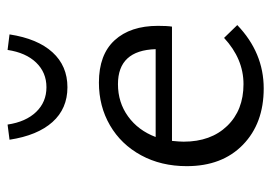

<svg xmlns="http://www.w3.org/2000/svg" viewBox="-122 -572 699 494"><g transform="rotate(-90 227.0 -324.5)"><path d="M410 -63Q339 5 247 5Q157 5 102 -48.5Q47 -102 47 -193Q47 -259 75 -310.5Q103 -362 152 -390.5Q201 -419 262 -419Q334 -419 371 -378.5Q408 -338 408 -267Q408 -243 406 -231H112Q110 -211 110 -201Q110 -131 150.5 -89Q191 -47 258 -47Q323 -47 377 -97ZM122 -273H348Q345 -370 258 -370Q211 -370 175 -344Q139 -318 122 -273ZM115 -649 154 -654Q161 -607 186.5 -580.5Q212 -554 250 -554Q288 -554 313.5 -580.5Q339 -607 346 -654L386 -649Q375 -577 340 -538.5Q305 -500 250 -500Q195 -500 160.5 -538.5Q126 -577 115 -649Z"/></g></svg>

Font: Ysabeau
Style: Regular
Weight: 400
Designer: Christian Thalmann (Catharsis Fonts)
Version: Version 0.003